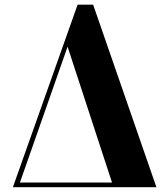

<svg xmlns="http://www.w3.org/2000/svg" viewBox="-20 -784 705 804"><path d="M34 0 305 -764.5H370L635 0H455.5L263 -588.5L56.5 0ZM47.5 0V-19.5H567V0Z"/></svg>

Font: Bodoni Moda
Style: Bold
Weight: 700
Designer: Owen Earl
Foundry: indestructible type
Version: Version 2.005